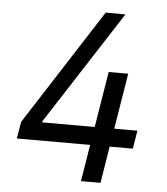

<svg xmlns="http://www.w3.org/2000/svg" viewBox="-52 -774 713 821"><g transform="rotate(5 304.5 -363.5)"><path d="M547.6 -235.8H448.2L487.2 -475.1H403.4L364.3 -235.8H139.2L139.9 -241.5L453.1 -726.6L368.6 -727.3L49 -230.1L36.9 -157.7H351.6L326 0H409.8L435.4 -157.7H534.8Z"/></g></svg>

Font: TID UI
Style: Italic
Weight: 400
Italic angle: -9.39999°
Designer: The TID Project Authors
Foundry: Bakken & Bæck
Version: Version 1.001;hotconv 1.0.109;makeotfexe 2.5.65596